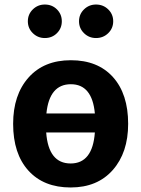

<svg xmlns="http://www.w3.org/2000/svg" viewBox="-20 -812 624 848"><path d="M292 -90Q389 -90 399 -227H184Q194 -90 292 -90ZM293 -440Q198 -440 185 -311H399Q387 -440 293 -440ZM546 -265Q546 -138 478 -61Q410 16 292 16Q173 16 105.5 -58.5Q38 -133 38 -265Q38 -393 106 -469.5Q174 -546 293 -546Q412 -546 479 -471.5Q546 -397 546 -265ZM404 -644Q373 -644 351 -665.5Q329 -687 329 -718Q329 -749 351 -770.5Q373 -792 404 -792Q436 -792 458 -770.5Q480 -749 480 -718Q480 -687 458 -665.5Q436 -644 404 -644ZM178 -644Q147 -644 125 -665.5Q103 -687 103 -718Q103 -749 125 -770.5Q147 -792 178 -792Q210 -792 231.5 -770.5Q253 -749 253 -718Q253 -687 231.5 -665.5Q210 -644 178 -644Z"/></svg>

Font: FiraSans
Style: Regular
Weight: 600
Designer: Carrois Corporate & Edenspiekermann AG
Foundry: Carrois Corporate GbR & Edenspiekermann AG
Version: Version 3.106;PS 003.106;hotconv 1.0.70;makeotf.lib2.5.58329